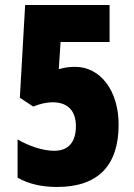

<svg xmlns="http://www.w3.org/2000/svg" viewBox="-20 -734 535 764"><path d="M279 -468C264 -468 242 -467 214 -459L221 -567H416V-714H80L59 -345L112 -310C140 -321 165 -327 189 -327C251 -327 282 -292 282 -232C282 -167 251 -134 196 -134C150 -134 95 -153 50 -179V-27C94 -2 146 10 207 10C373 10 452 -78 452 -238C452 -374 379 -468 279 -468Z"/></svg>

Font: Noto Sans Arabic ExtCond Blk
Style: Regular
Weight: 900
Width: 2
Designer: Monotype Design Team, Nadine Chahine, Nizar Qandah and Khaled Hosny
Foundry: Monotype Imaging Inc.
Version: Version 2.012